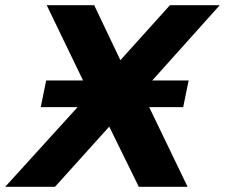

<svg xmlns="http://www.w3.org/2000/svg" viewBox="-60 -720 867 740"><path d="M-40 0 239 -307H97L118 -410H260L120 -700H303L404 -488L595 -700H787L527 -410H667L646 -307H515L663 0H475L361 -232L152 0Z"/></svg>

Font: Montserrat
Style: Bold Italic
Weight: 700
Italic angle: -11.3°
Designer: Julieta Ulanovsky
Foundry: Julieta Ulanovsky
Version: Version 9.000; ttfautohint (v1.8.4.7-5d5b)